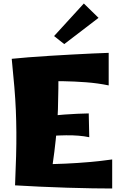

<svg xmlns="http://www.w3.org/2000/svg" viewBox="-20 -1072 688 1097"><path d="M66 -13Q70 -107 72 -180Q74 -253 73.5 -316.5Q73 -380 70.5 -442Q68 -504 62 -575Q56 -646 47 -736L314 -714Q314 -633 313.5 -568.5Q313 -504 311 -447Q309 -390 304 -331.5Q299 -273 290.5 -204.5Q282 -136 269 -47ZM621 5Q576 5 508.5 4Q441 3 363 0.5Q285 -2 208 -5.5Q131 -9 66 -13L117 -131Q164 -131 224.5 -132.5Q285 -134 353 -137Q421 -140 489.5 -146Q558 -152 621 -161ZM490 -288Q433 -300 357.5 -299Q282 -298 191 -289L190 -401Q270 -412 348 -417.5Q426 -423 487 -424ZM601 -584Q538 -597 471 -602Q404 -607 341 -608Q278 -609 226 -608Q174 -607 142 -607L47 -736Q85 -740 141.5 -744.5Q198 -749 263 -753Q328 -757 392.5 -760.5Q457 -764 511.5 -766.5Q566 -769 601 -770ZM347 -820 289 -866 459 -1052 543 -970Z"/></svg>

Font: Marhey Light
Style: Bold
Weight: 700
Version: Version 1.000